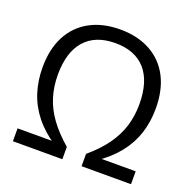

<svg xmlns="http://www.w3.org/2000/svg" viewBox="-126 -841 969 967"><g transform="rotate(20 358.5 -357.0)"><path d="M42 0V-69H249V-52Q180 -98 137.5 -151.5Q95 -205 75 -267.5Q55 -330 55 -401Q55 -499 91.5 -569Q128 -639 196.5 -676.5Q265 -714 359 -714Q452 -714 520.5 -676.5Q589 -639 625.5 -569Q662 -499 662 -400Q662 -329 642 -267Q622 -205 579.5 -151.5Q537 -98 469 -52V-69H675V0H410V-66Q470 -117 506.5 -168Q543 -219 560 -274.5Q577 -330 577 -392Q577 -514 521 -577.5Q465 -641 359 -641Q253 -641 196.5 -577.5Q140 -514 140 -392Q140 -330 157 -274.5Q174 -219 211 -168Q248 -117 307 -66V0Z"/></g></svg>

Font: Nunito Sans 10pt SemiCondensed
Style: Regular
Weight: 400
Width: 4
Designer: Vernon Adams
Foundry: Vernon Adams
Version: Version 3.101;gftools[0.9.27]